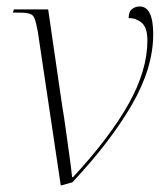

<svg xmlns="http://www.w3.org/2000/svg" viewBox="-20 -565 516 594"><path d="M97 -467Q92 -494 87.5 -506.5Q83 -519 72 -522.5Q61 -526 39 -526H20L23 -536H129L172 -240Q178 -205 183.5 -164.5Q189 -124 194.5 -85.5Q200 -47 203 -17H206Q319 -139 377.5 -243Q436 -347 436 -440Q436 -479 419 -494Q402 -509 378 -509Q378 -529 388.5 -537Q399 -545 412 -545Q454 -545 454 -459Q454 -355 388 -241Q322 -127 204 -1L168 9Z"/></svg>

Font: Noto Serif Display ExtraLight
Style: Italic
Weight: 200
Italic angle: -12°
Designer: Monotype Design Team
Foundry: Monotype Imaging Inc.
Version: Version 2.009